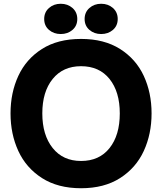

<svg xmlns="http://www.w3.org/2000/svg" viewBox="-20 -985 863 1021"><path d="M36 -382Q36 -492 77.5 -581.5Q119 -671 203 -724.5Q287 -778 411 -778Q534 -778 618.5 -724.5Q703 -671 744.5 -581.5Q786 -492 786 -382Q786 -272 744.5 -182Q703 -92 618.5 -38Q534 16 411 16Q288 16 203.5 -38Q119 -92 77.5 -182Q36 -272 36 -382ZM617 -382Q617 -497 562.5 -565Q508 -633 411 -633Q315 -633 260 -565Q205 -497 205 -382Q205 -267 260 -198Q315 -129 411 -129Q508 -129 562.5 -197.5Q617 -266 617 -382ZM215 -884Q215 -920 240.5 -942.5Q266 -965 303 -965Q340 -965 365.5 -942.5Q391 -920 391 -884Q391 -848 365.5 -826Q340 -804 303 -804Q266 -804 240.5 -826Q215 -848 215 -884ZM430 -884Q430 -920 455.5 -942.5Q481 -965 518 -965Q555 -965 580.5 -942.5Q606 -920 606 -884Q606 -848 580.5 -826Q555 -804 518 -804Q481 -804 455.5 -826Q430 -848 430 -884Z"/></svg>

Font: Open Sauce One ExtraBold
Style: Regular
Weight: 800
Designer: Alfredo Marco Pradil
Foundry: Creative Sauce Fz LLC
Version: Version 1.477